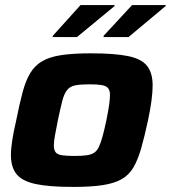

<svg xmlns="http://www.w3.org/2000/svg" viewBox="-20 -728 673 756"><path d="M268 8Q173 8 120 -3.5Q67 -15 45 -42.5Q23 -70 23 -117Q23 -143 28.5 -177.5Q34 -212 44 -255Q57 -320 69 -365Q81 -410 99 -440Q117 -470 146 -487Q175 -504 221.5 -511Q268 -518 338 -518Q432 -518 485 -507Q538 -496 559.5 -468Q581 -440 581 -392Q581 -366 576.5 -332Q572 -298 563 -255Q549 -190 536 -144.5Q523 -99 505.5 -69Q488 -39 459 -22.5Q430 -6 384 1Q338 8 268 8ZM273 -114Q302 -114 320.5 -116.5Q339 -119 350.5 -126.5Q362 -134 369.5 -150Q377 -166 384 -191.5Q391 -217 399 -255Q406 -290 409.5 -313.5Q413 -337 413 -354Q413 -372 405.5 -381Q398 -390 380.5 -393Q363 -396 333 -396Q297 -396 276.5 -392Q256 -388 244.5 -374Q233 -360 225.5 -331.5Q218 -303 208 -255Q201 -219 196.5 -195Q192 -171 192 -155Q192 -137 199.5 -128Q207 -119 225 -116.5Q243 -114 273 -114ZM388 -582V-587L500 -708H633L632 -704L486 -582ZM187 -582 188 -587 297 -708H431V-704L283 -582Z"/></svg>

Font: Saira SemiExpanded
Style: Bold Italic
Weight: 700
Width: 6
Italic angle: -12°
Designer: Hector Gatti with collaboration of the Omnibus-Type team
Foundry: Omnibus-Type
Version: Version 1.101